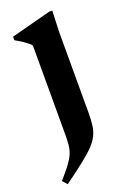

<svg xmlns="http://www.w3.org/2000/svg" viewBox="-143 -520 554 825"><g transform="rotate(-20 134.0 -108.0)"><path d="M80.5 -358.5Q74.5 -365.5 64.2 -373.5Q54 -381.5 41 -390Q28 -398.5 13.5 -406.5V-422.5L196 -470.5H210L206.5 -372.5V-3.5Q206.5 29 203.2 53Q200 77 190 97.8Q180 118.5 159.2 140Q138.5 161.5 104 188.5Q69.5 215.5 17.5 253.5L-1.5 232Q27 200 43.5 178Q60 156 68 137.5Q76 119 78.2 98.8Q80.5 78.5 80.5 49.5Z"/></g></svg>

Font: Newsreader 36pt SemiBold
Style: Regular
Weight: 600
Designer: Hugues Gentile
Foundry: Production Type
Version: Version 1.003